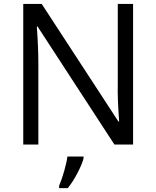

<svg xmlns="http://www.w3.org/2000/svg" viewBox="-20 -734 794 975"><path d="M578.1 -713.9H655.8V0H561L170.9 -599.1H167Q174.8 -493.7 174.8 -405.8V0H98.1V-713.9H191.9L581.1 -117.2H585Q576.2 -237.8 578.1 -304.2ZM404.3 61V69.8Q398.9 94.7 375 141.6Q351.1 188.5 324.2 221.2H280.3V209Q293.9 177.7 306.6 132.3Q319.3 86.9 322.3 61Z"/></svg>

Font: OpenSans
Style: Regular
Weight: 400
Foundry: Ascender Corporation
Version: Version 1.10